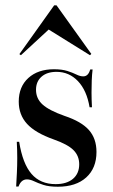

<svg xmlns="http://www.w3.org/2000/svg" viewBox="-20 -686 421 717"><path d="M196 11.3Q162.9 11.3 141.9 4.4Q121 -2.4 106.9 -9.3Q92.7 -16.1 80.6 -16.1Q58.9 -16.1 49.2 10.5H40.3Q41.9 -15.3 43.1 -41.5Q44.4 -67.7 44.4 -96.4Q44.4 -125 42.7 -156.5H51.6Q64.5 -75 97.6 -36.7Q130.6 1.6 187.9 1.6Q229 1.6 252.4 -18.1Q275.8 -37.9 275.8 -72.6Q275.8 -104 254.4 -125.4Q233.1 -146.8 180.6 -165.3Q112.1 -189.5 81 -223.4Q50 -257.3 50 -306.5Q50 -362.1 85.9 -394.8Q121.8 -427.4 181.5 -427.4Q211.3 -427.4 231.5 -421Q251.6 -414.5 265.3 -407.7Q279 -400.8 291.1 -400.8Q300 -400.8 306.5 -406.9Q312.9 -412.9 316.9 -426.6H325.8Q323.4 -406.5 322.6 -385.5Q321.8 -364.5 321.8 -340.3Q321.8 -316.1 323.4 -285.5H314.5Q304 -348.4 271 -383.1Q237.9 -417.7 191.1 -417.7Q155.6 -417.7 135.1 -399.6Q114.5 -381.5 114.5 -350.8Q114.5 -317.7 139.1 -295.6Q163.7 -273.4 221 -253.2Q283.9 -232.3 312.1 -200.4Q340.3 -168.5 340.3 -118.5Q340.3 -58.1 302 -23.4Q263.7 11.3 196 11.3ZM58.1 -479.8 52.4 -483.9 182.3 -666.1H191.1L321 -484.7L316.1 -479.8L146 -585.5L174.2 -587.1Z"/></svg>

Font: Playfair 144pt SemiCondensed SemiBold
Style: Regular
Weight: 600
Width: 4
Designer: Claus Eggers Sørensen
Foundry: Claus Eggers Sørensen
Version: Version 2.203